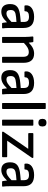

<svg xmlns="http://www.w3.org/2000/svg" viewBox="1108 -1842 746 3003"><g transform="rotate(90 1481.5 -341.0)"><path d="M162 12C221 12 269 -14 329 -77C332 -51 336 -23 337 -14C339 -6 341 0 349 0H414C421 0 425 -4 424 -11C420 -39 418 -74 418 -122V-336C418 -447 362 -501 244 -501C129 -501 57 -448 64 -369C65 -355 68 -350 76 -350H148C154 -350 157 -354 157 -361C157 -401 185 -421 240 -421C302 -421 324 -398 324 -335V-292L247 -285C99 -272 44 -229 44 -126C44 -36 85 12 162 12ZM137 -134C137 -191 164 -211 250 -219L324 -225V-148C263 -87 228 -68 190 -68C154 -68 137 -89 137 -134Z M568 0H642C648 0 652 -4 652 -10V-341C711 -397 749 -418 793 -418C845 -418 869 -391 869 -329V-10C869 -4 874 0 880 0H953C959 0 963 -4 963 -10V-336C963 -445 913 -501 820 -501C756 -501 706 -475 648 -417C646 -441 643 -467 640 -479C638 -487 636 -489 629 -489H562C554 -489 550 -484 551 -476C554 -451 558 -401 558 -366V-10C558 -4 562 0 568 0Z M1195 12C1254 12 1302 -14 1362 -77C1365 -51 1369 -23 1370 -14C1372 -6 1374 0 1382 0H1447C1454 0 1458 -4 1457 -11C1453 -39 1451 -74 1451 -122V-336C1451 -447 1395 -501 1277 -501C1162 -501 1090 -448 1097 -369C1098 -355 1101 -350 1109 -350H1181C1187 -350 1190 -354 1190 -361C1190 -401 1218 -421 1273 -421C1335 -421 1357 -398 1357 -335V-292L1280 -285C1132 -272 1077 -229 1077 -126C1077 -36 1118 12 1195 12ZM1170 -134C1170 -191 1197 -211 1283 -219L1357 -225V-148C1296 -87 1261 -68 1223 -68C1187 -68 1170 -89 1170 -134Z M1601 0H1675C1681 0 1685 -4 1685 -10V-673C1685 -679 1681 -683 1675 -683H1601C1595 -683 1591 -679 1591 -673V-10C1591 -4 1595 0 1601 0Z M1899 -568C1941 -568 1958 -591 1958 -625V-637C1958 -671 1941 -694 1899 -694C1859 -694 1840 -671 1840 -637V-625C1840 -591 1859 -568 1899 -568ZM1862 0H1936C1942 0 1946 -4 1946 -10V-479C1946 -485 1942 -489 1936 -489H1862C1856 -489 1852 -485 1852 -479V-10C1852 -4 1856 0 1862 0Z M2050 0H2429C2435 0 2439 -4 2439 -10V-70C2439 -76 2435 -80 2429 -80H2280C2247 -80 2216 -80 2182 -80V-81C2204 -112 2225 -142 2245 -172L2446 -463C2450 -468 2451 -472 2451 -478V-480C2451 -485 2447 -489 2441 -489H2073C2067 -489 2062 -485 2062 -479V-419C2062 -413 2067 -409 2073 -409H2200C2235 -409 2271 -409 2308 -409V-408C2288 -381 2270 -353 2251 -326L2044 -25C2041 -21 2040 -17 2040 -12V-9C2040 -4 2044 0 2050 0Z M2637 12C2696 12 2744 -14 2804 -77C2807 -51 2811 -23 2812 -14C2814 -6 2816 0 2824 0H2889C2896 0 2900 -4 2899 -11C2895 -39 2893 -74 2893 -122V-336C2893 -447 2837 -501 2719 -501C2604 -501 2532 -448 2539 -369C2540 -355 2543 -350 2551 -350H2623C2629 -350 2632 -354 2632 -361C2632 -401 2660 -421 2715 -421C2777 -421 2799 -398 2799 -335V-292L2722 -285C2574 -272 2519 -229 2519 -126C2519 -36 2560 12 2637 12ZM2612 -134C2612 -191 2639 -211 2725 -219L2799 -225V-148C2738 -87 2703 -68 2665 -68C2629 -68 2612 -89 2612 -134Z"/></g></svg>

Font: Sofia Sans Cond SemiBold
Style: Regular
Weight: 600
Width: 3
Designer: Botio Nikoltchev, Ani Petrova
Foundry: lettersoup
Version: Version 4.100